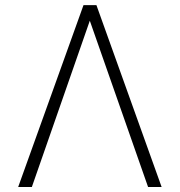

<svg xmlns="http://www.w3.org/2000/svg" viewBox="-20 -748 719 768"><path d="M572.3 0 335 -677.2 321.3 -727.5H365.7L626.5 0ZM343.8 -678.2 107.4 0H52.7L314 -727.5H356.4Z"/></svg>

Font: Inter 17pt ExtraLight
Style: Regular
Weight: 250
Version: Version 4.001;git-66647c0bb